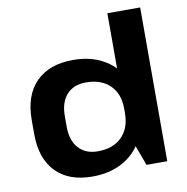

<svg xmlns="http://www.w3.org/2000/svg" viewBox="-83 -820 887 910"><g transform="rotate(-10 360.5 -365.0)"><path d="M289.6 10.1Q176.3 10.1 114.2 -54.1Q52 -118.3 52 -236.6V-303.4Q52 -421.7 115.2 -485.9Q178.4 -550.1 293.8 -550.1Q374 -550.1 433.6 -518.5Q493.3 -487 526.6 -429.2Q560 -371.3 560 -292.2V-250.7Q560 -171.6 526.4 -113Q492.8 -54.5 432.1 -22.2Q371.4 10.1 289.6 10.1ZM334.9 -103.3Q409.3 -103.3 451.1 -145.1Q492.9 -186.9 492.9 -259.7V-280.8Q492.9 -353 450.8 -393.8Q408.7 -434.7 334.9 -434.7Q276.4 -434.7 243.1 -398Q209.8 -361.3 209.8 -295.4V-242Q209.8 -177.2 243.3 -140.2Q276.9 -103.3 334.9 -103.3ZM492.9 -157.6V-740H650.8V0H550.9Z"/></g></svg>

Font: Pathway Extreme 8pt Thin
Style: Regular
Weight: 100
Designer: Eduardo Rodriguez Tunni
Foundry: Eduardo Rodriguez Tunni
Version: Version 1.000